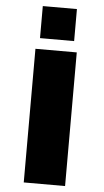

<svg xmlns="http://www.w3.org/2000/svg" viewBox="-61 -970 549 1009"><g transform="rotate(5 213.0 -466.0)"><path d="M104 0V-705H322V0ZM123 -763V-932H303V-763Z"/></g></svg>

Font: Nunito Sans 7pt Expanded Black
Style: Regular
Weight: 900
Width: 7
Designer: Vernon Adams
Foundry: Vernon Adams
Version: Version 3.101;gftools[0.9.27]